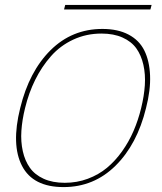

<svg xmlns="http://www.w3.org/2000/svg" viewBox="-20 -759 666 789"><path d="M397 -621.1Q334.5 -621.1 281 -596.2Q227.5 -571.3 189.5 -528.1Q151.4 -484.9 124.8 -431.2Q98.1 -377.4 83 -314.9Q70.8 -265.6 67.9 -221.4Q64.9 -177.2 73.7 -137.7Q82.5 -98.1 102.8 -69.6Q123 -41 159.4 -24.4Q195.8 -7.8 246.1 -7.8Q296.4 -7.8 340.8 -24.4Q385.3 -41 419.4 -69.3Q453.6 -97.7 481.7 -137.2Q509.8 -176.8 528.8 -220.9Q547.9 -265.1 560.1 -314.9Q572.3 -364.7 575.2 -408.9Q578.1 -453.1 569.3 -492.4Q560.5 -531.7 540.3 -560.1Q520 -588.4 483.6 -604.7Q447.3 -621.1 397 -621.1ZM580.1 -314.9Q543.5 -165.5 454.6 -77.9Q365.7 9.8 241.2 9.8Q115.7 9.8 70.6 -77.1Q25.4 -164.1 63 -314.9Q99.6 -465.3 187.7 -552.7Q275.9 -640.1 400.9 -640.1Q464.4 -640.1 508.3 -616.9Q552.2 -593.8 573.2 -551.3Q594.2 -508.8 596.7 -448.7Q599.1 -388.7 580.1 -314.9ZM603 -738.8 598.1 -720.2H243.2L248 -738.8Z"/></svg>

Font: Sinkin Sans 100 Thin Italic
Style: Regular
Weight: 100
Italic angle: -112°
Designer: Keith Bates
Foundry: K-Type
Version: Sinkin Sans (version 1.0)  by Keith Bates   •   © 2014   www